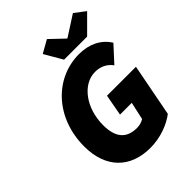

<svg xmlns="http://www.w3.org/2000/svg" viewBox="-244 -975 1107 1107"><g transform="rotate(-45 310.0 -421.0)"><path d="M320 12C404 12 480 -18 530 -56L592 -378H356L332 -248H428L404 -140C389 -130 367 -124 348 -124C256 -124 220 -180 220 -274C220 -414 304 -524 404 -524C444 -524 482 -510 510 -472L598 -568C560 -630 492 -662 412 -662C214 -662 56 -496 56 -264C56 -88 158 12 320 12ZM328 -700H516L620 -804L554 -854L430 -774H426L342 -854L264 -810Z"/></g></svg>

Font: Source Sans Pro Black
Style: Italic
Weight: 900
Italic angle: -11°
Designer: Paul D. Hunt
Foundry: Adobe Systems Incorporated
Version: Version 3.006;hotconv 1.0.111;makeotfexe 2.5.65597